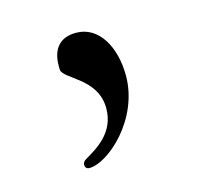

<svg xmlns="http://www.w3.org/2000/svg" viewBox="-53 -176 379 367"><g transform="rotate(-15 136.5 7.0)"><path d="M125 -120.7C72.4 -120.7 76.7 -71 76.7 -61.1C76.7 -41.9 143.5 -27 143.5 33.4C143.5 81.7 105.8 103 81.7 117.2C78.1 119.3 74.6 122.2 74.6 127.1C74.6 131.4 76.7 135.7 83.1 135.7C120 135.7 196 69.6 196 -17C196 -73.9 169.7 -120.7 125 -120.7Z"/></g></svg>

Font: Margiela Serif Light
Style: Regular
Weight: 300
Designer: Andreas Faust, Stefan Endress
Version: Version 1.002;FEAKit 1.0